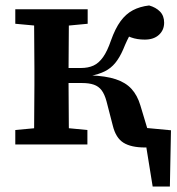

<svg xmlns="http://www.w3.org/2000/svg" viewBox="-20 -529 648 703"><path d="M560 0H477L468 -65L606 -52L602 154H539L507 -44ZM36 0V-53L144 -63H196L300 -53V0ZM36 -442V-495H301V-442L196 -432H144ZM104 0Q105 -31 105 -68Q105 -105 105.5 -144Q106 -183 106 -218V-277Q106 -312 105.5 -351Q105 -390 105 -427.5Q105 -465 104 -495H233Q232 -465 232 -427Q232 -389 231.5 -349.5Q231 -310 231 -273V-224Q231 -187 231.5 -146.5Q232 -106 232 -68.5Q232 -31 233 0ZM393 -69 370 -158Q363 -184 352 -198.5Q341 -213 323.5 -219Q306 -225 281 -225H193V-280H276Q303 -280 322.5 -289Q342 -298 357.5 -320Q373 -342 386 -380Q402 -425 421.5 -451.5Q441 -478 466.5 -491.5Q492 -505 526 -509Q551 -502 566 -486.5Q581 -471 581 -446Q581 -419 562 -401.5Q543 -384 510 -384Q482 -384 460 -392Q438 -400 417 -413L486 -447Q472 -428 459 -406.5Q446 -385 431 -348Q418 -318 402 -298.5Q386 -279 364 -268Q342 -257 311 -251V-253Q367 -251 403.5 -239Q440 -227 461.5 -203.5Q483 -180 494 -143L534 -10L447 -66L591 -51V0Q574 3 553 7Q532 11 511 11Q460 11 432 -6.5Q404 -24 393 -69Z"/></svg>

Font: Source Serif 4 SemiBold
Style: Regular
Weight: 600
Designer: Frank Grießhammer
Foundry: Adobe Systems Incorporated
Version: Version 4.004;hotconv 1.0.116;makeotfexe 2.5.65601